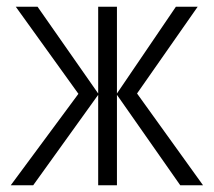

<svg xmlns="http://www.w3.org/2000/svg" viewBox="-20 -553 640 573"><path d="M79 0 273 -270V0H329V-270L518 0H586L389 -274L570 -533H505L329 -274V-533H273V-274L92 -533H27L214 -273L12 0Z"/></svg>

Font: Noto Sans Mono UI Light
Style: Regular
Weight: 300
Designer: Monotype Design team
Foundry: Monotype Imaging Inc.
Version: 1.000